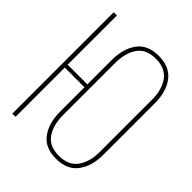

<svg xmlns="http://www.w3.org/2000/svg" viewBox="-201 -818 937 937"><g transform="rotate(45 267.5 -350.0)"><path d="M496 -528V-172Q496 -93 459 -44Q422 5 346 5Q270 5 234 -44Q198 -93 198 -172V-340H62V0H40V-700H62V-360H198V-528Q198 -607 234 -656Q270 -705 346 -705Q422 -705 459 -656Q496 -607 496 -528ZM220 -529V-171Q220 -101 250 -58Q280 -15 346 -15Q412 -15 443 -58Q474 -101 474 -171V-529Q474 -599 443 -642Q412 -685 346 -685Q280 -685 250 -642Q220 -599 220 -529Z"/></g></svg>

Font: Bebas Neue Light
Style: Regular
Weight: 300
Designer: Ryoichi Tsunekawa
Foundry: Ryoichi Tsunekawa
Version: Version 001.003; ttfautohint (v1.5.65-e2d9)